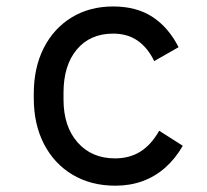

<svg xmlns="http://www.w3.org/2000/svg" viewBox="-20 -559 640 594"><path d="M337 15.5Q261.5 15.5 204.5 -18.5Q147.5 -52.5 116 -113.5Q84.5 -174.5 84.5 -255.5V-268.5Q84.5 -349.5 115.2 -410.2Q146 -471 201.5 -505Q257 -539 330 -539Q402.5 -539 452 -506.5Q501.5 -474 532.5 -413L457 -370Q437 -411.5 405.8 -433.2Q374.5 -455 330 -455Q259 -455 217.8 -406Q176.5 -357 176.5 -272V-251Q176.5 -168 220 -118.5Q263.5 -69 336 -69Q380.5 -69 414 -89.8Q447.5 -110.5 472.5 -154.5L545.5 -108Q522.5 -68 491 -40.2Q459.5 -12.5 420.8 1.5Q382 15.5 337 15.5Z"/></svg>

Font: Google Sans Code
Style: Regular
Weight: 400
Monospace: yes
Designer: Google Sans Code Authors
Foundry: Google LLC
Version: Version 6.000